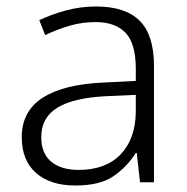

<svg xmlns="http://www.w3.org/2000/svg" viewBox="-20 -561 576 591"><path d="M276 -541Q366 -541 410 -497Q454 -453 454 -358V0H411L401 -90H398Q369 -45 327.5 -17.5Q286 10 212 10Q135 10 91 -28.5Q47 -67 47 -139Q47 -219 112 -260.5Q177 -302 301 -307L398 -312V-349Q398 -427 366.5 -460Q335 -493 274 -493Q233 -493 195 -482Q157 -471 119 -453L101 -499Q139 -517 183.5 -529Q228 -541 276 -541ZM308 -265Q206 -260 156.5 -229.5Q107 -199 107 -139Q107 -89 137.5 -63.5Q168 -38 222 -38Q305 -38 351 -85.5Q397 -133 398 -217V-269Z"/></svg>

Font: RS Noto Sans Light
Style: Regular
Weight: 300
Designer: Monotype Design Team
Foundry: Monotype Imaging Inc.
Version: Version 3.10